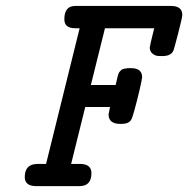

<svg xmlns="http://www.w3.org/2000/svg" viewBox="-20 -631 638 651"><path d="M64 -30.8Q64 -74.7 106.9 -75.2H136.2L250 -535.2H234.9Q197.8 -535.2 198.2 -565.9Q198.2 -610.8 234.9 -610.8H560.1Q598.1 -610.8 598.1 -580.1Q598.1 -572.3 584 -517.6Q569.8 -462.9 567.9 -459Q559.1 -440.9 530.8 -440.9Q513.7 -440.9 511.2 -441.9Q488.3 -448.7 487.8 -470.2Q487.8 -475.1 502.9 -535.2H335.9L288.1 -342.8H372.1Q373 -346.7 375.5 -356.9Q377.9 -367.2 378.4 -369.6Q378.9 -372.1 380.9 -378.4Q382.8 -384.8 385 -387Q387.2 -389.2 390.1 -392.6Q393.1 -396 397 -397Q400.9 -397.9 406.5 -398.9Q412.1 -399.9 418.9 -399.9H424.8Q461.9 -399.9 461.9 -369.1Q461.9 -364.3 453.1 -325.2Q431.2 -234.4 424.8 -225.1Q417 -210.9 391.1 -210.9H388.2Q348.1 -210.9 348.1 -243.2L353 -268.1H269L221.2 -75.2H251Q290 -75.2 290 -43.9Q290 0 250 0H102.1Q64 0 64 -30.8Z"/></svg>

Font: CMU Typewriter Text
Style: BoldItalic
Weight: 700
Italic angle: -14.04°
Version: Version 0.7.0